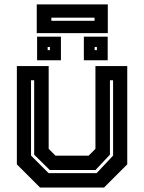

<svg xmlns="http://www.w3.org/2000/svg" viewBox="-20 -834 641 854"><path d="M158 0 55 -103V-540H196.5V-172L227 -141.5H374L404.5 -172V-540H546V-103L443 0ZM196 -64H410L483 -142V-477H469V-146L405 -78H201L132 -146V-477H118V-142ZM353 -566V-671H459V-566ZM145 -566V-671H251V-566ZM192 -611H202V-625H192ZM401 -611H411V-625H401ZM143.5 -686.5V-814.5H459.5V-686.5ZM208.5 -741.5H400.5V-755.5H208.5Z"/></svg>

Font: Tourney Thin
Style: Regular
Weight: 100
Designer: Tyler Finck
Foundry: Etcetera Type Co
Version: Version 1.015